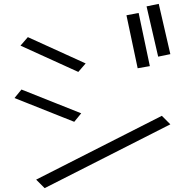

<svg xmlns="http://www.w3.org/2000/svg" viewBox="-20 -911 995 993"><path d="M167 18 211 62 861 -268 817 -312ZM91 -448 55 -404 364 -281 400 -325ZM124 -719 86 -675 385 -539 423 -583ZM697 -844 634 -832 692 -558 755 -569ZM801 -891 738 -878 798 -618 861 -631Z"/></svg>

Font: LXGW Marker Gothic
Style: Regular
Weight: 400
Version: Version 1.001